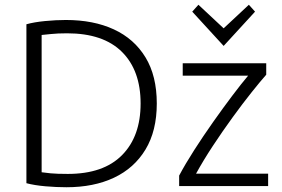

<svg xmlns="http://www.w3.org/2000/svg" viewBox="-20 -782 1186 807"><path d="M259 5Q217 5 171 1Q125 -3 91 -12V-680Q123 -689 169 -693.5Q215 -698 257 -698Q373 -698 458.5 -658.5Q544 -619 591.5 -541Q639 -463 639 -347Q639 -232 591.5 -153.5Q544 -75 459 -35Q374 5 259 5ZM265 -51Q415 -51 493 -130Q571 -209 571 -347Q571 -486 492.5 -564Q414 -642 262 -642Q222 -642 194.5 -639Q167 -636 155 -635V-58Q167 -56 193 -53.5Q219 -51 265 -51ZM733 0V-44Q759 -93 796.5 -151.5Q834 -210 876 -269.5Q918 -329 956.5 -380Q995 -431 1023 -464H748V-516H1099V-468Q1075 -441 1037.5 -394Q1000 -347 957.5 -288.5Q915 -230 874.5 -168.5Q834 -107 804 -52H1107V0ZM920 -589 788 -733 814 -762 920 -663 1026 -762 1052 -733Z"/></svg>

Font: Ubuntu Sans Light
Style: Regular
Weight: 300
Designer: Dalton Maag Ltd
Foundry: Dalton Maag Ltd
Version: Version 1.006; ttfautohint (v1.8.4.7-5d5b)